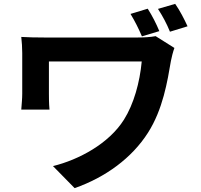

<svg xmlns="http://www.w3.org/2000/svg" viewBox="-20 -887 1040 993"><path d="M785 -700C758 -695 724 -693 690 -693H212C166 -693 121 -694 90 -696C93 -670 95 -640 95 -613V-402C95 -375 92 -350 90 -320H236C233 -351 233 -387 233 -402V-569H713C703 -461 672 -349 621 -268C543 -144 388 -61 254 -28L366 86C526 30 662 -70 745 -200C823 -322 846 -467 864 -572C866 -585 876 -624 882 -639ZM797 -841C821 -804 842 -765 859 -723L950 -751C933 -788 910 -833 886 -867ZM655 -815C678 -777 697 -739 714 -699L804 -726C789 -763 767 -806 744 -842Z"/></svg>

Font: Source Han Sans SC Bold
Style: Regular
Weight: 700
Designer: Ryoko NISHIZUKA (kana & ideographs); Paul D. Hunt (Latin, Greek & Cyrillic); Wenlong ZHANG (bopomofo); Sandoll Communica
Foundry: Adobe Systems Incorporated
Version: Version 1.001;PS 1.001;hotconv 1.0.78;makeotf.lib2.5.61930